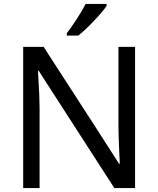

<svg xmlns="http://www.w3.org/2000/svg" viewBox="-20 -951 800 971"><path d="M663.1 0H558.1L175.8 -592.8H171.9L174.3 -553.2Q180.2 -464.4 180.2 -398.9V0H97.2V-713.9H201.2L223.1 -679.2L457.5 -316.9L582 -123H585.9Q585 -134.8 582 -206.8Q579.1 -278.8 579.1 -311V-713.9H663.1ZM317.9 -783.2Q336.4 -806.6 365 -849.9Q393.6 -893.1 413.1 -931.2H519V-920.9Q497.6 -889.6 452.1 -842.3Q406.7 -794.9 376 -771H317.9Z"/></svg>

Font: NotoPenekeko
Style: Regular
Weight: 400
Designer: Monotype Design team
Foundry: Monotype Imaging Inc.
Version: Version 1.04